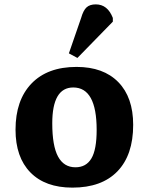

<svg xmlns="http://www.w3.org/2000/svg" viewBox="-20 -844 678 878"><path d="M311 14Q187 14 119 -55.5Q51 -125 51 -251Q51 -386 124 -462Q197 -538 330 -538Q453 -538 521 -468.5Q589 -399 589 -273Q589 -135 517 -60.5Q445 14 311 14ZM325 -79Q374 -79 398 -119.5Q422 -160 422 -250Q422 -444 315 -444Q219 -444 219 -280Q219 -177 245.5 -128Q272 -79 325 -79ZM334 -579 295 -600 351 -762Q361 -797 376 -810.5Q391 -824 418 -824Q472 -824 496 -762V-745Z"/></svg>

Font: Literata 7pt
Style: Bold
Weight: 700
Designer: Latin by Veronika Burian and Jose Scaglione. Greek by Irene Vlachou. Cyrillic by Vera Evstafieva.
Foundry: TypeTogether
Version: Version 3.002